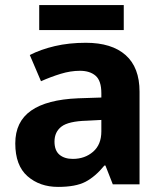

<svg xmlns="http://www.w3.org/2000/svg" viewBox="-20 -724 639 754"><path d="M317 -556Q419 -556 473.5 -507.5Q528 -459 528 -364V0H423L394 -74H390Q354 -30 315.5 -10Q277 10 208 10Q136 10 88 -32Q40 -74 40 -161Q40 -246 102 -289.5Q164 -333 287 -338L378 -341V-358Q378 -407 355.5 -426.5Q333 -446 294 -446Q257 -446 218 -434Q179 -422 141 -405L97 -508Q140 -530 195.5 -543Q251 -556 317 -556ZM321 -250Q249 -248 221.5 -227Q194 -206 194 -168Q194 -133 213.5 -116.5Q233 -100 266 -100Q313 -100 345.5 -128Q378 -156 378 -208V-253ZM466 -704V-606H134V-704Z"/></svg>

Font: Noto Sans Meetei Mayek
Style: Bold
Weight: 700
Designer: Monotype Design Team and Neelakash Kshetrimayum
Foundry: Monotype Imaging Inc.
Version: Version 2.002; ttfautohint (v1.8.4.7-5d5b)